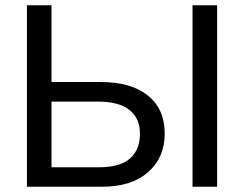

<svg xmlns="http://www.w3.org/2000/svg" viewBox="-20 -708 925 728"><path d="M604.5 -201.7Q604.5 -110.4 541.5 -55.2Q478.5 0 367.7 0H82V-688H175.3V-397H361.8Q477.1 -397 540.8 -345.7Q604.5 -294.4 604.5 -201.7ZM510.7 -200.7Q510.7 -259.8 470.7 -291.3Q430.7 -322.8 350.6 -322.8H175.3V-73.7H354.5Q434.6 -73.7 472.7 -106.9Q510.7 -140.1 510.7 -200.7ZM710 0V-688H803.2V0Z"/></svg>

Font: Arial
Style: Regular
Weight: 400
Designer: Steve Matteson
Foundry: Ascender Corporation
Version: Version 2.00.3